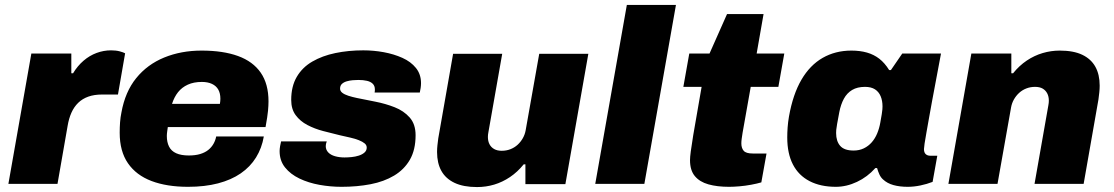

<svg xmlns="http://www.w3.org/2000/svg" viewBox="-20 -745 4516 778"><path d="M14 0 107 -528H269V-448H276Q294 -478 318.5 -499Q343 -520 371.5 -530.5Q400 -541 430 -541Q450 -541 465 -537Q480 -533 487 -529L458 -362H394Q362 -362 338 -353.5Q314 -345 297 -328.5Q280 -312 269.5 -288.5Q259 -265 254 -235L213 0Z M742 12Q656 12 594 -11.5Q532 -35 498.5 -83.5Q465 -132 465 -207Q465 -229 466.5 -249.5Q468 -270 472 -289Q487 -373 532 -428.5Q577 -484 645.5 -512Q714 -540 797 -540Q884 -540 944.5 -518Q1005 -496 1036.5 -450.5Q1068 -405 1068 -334Q1068 -318 1066 -296Q1064 -274 1056 -230H660Q659 -223 657.5 -212.5Q656 -202 656 -194Q656 -169 665 -151Q674 -133 694 -124Q714 -115 745 -115Q772 -115 791.5 -121Q811 -127 824 -137.5Q837 -148 845 -162Q853 -176 856 -192H1049Q1041 -145 1017.5 -107Q994 -69 955.5 -42.5Q917 -16 863.5 -2Q810 12 742 12ZM677 -324H871Q872 -329 872.5 -335Q873 -341 873 -345Q873 -367 864.5 -382Q856 -397 839 -405Q822 -413 798 -413Q765 -413 741 -402Q717 -391 701.5 -371.5Q686 -352 677 -324Z M1364 12Q1319 12 1274.5 4Q1230 -4 1193.5 -21.5Q1157 -39 1135 -66.5Q1113 -94 1113 -133Q1113 -141 1115 -153Q1117 -165 1119 -172H1304Q1302 -167 1301 -162Q1300 -157 1300 -153Q1300 -138 1310 -127.5Q1320 -117 1337.5 -112Q1355 -107 1376 -107Q1389 -107 1404.5 -108.5Q1420 -110 1434 -114.5Q1448 -119 1457 -127Q1466 -135 1466 -147Q1466 -157 1457.5 -164Q1449 -171 1434 -177Q1419 -183 1399 -187.5Q1379 -192 1357 -197Q1324 -205 1289.5 -214Q1255 -223 1225.5 -238.5Q1196 -254 1178 -278.5Q1160 -303 1160 -340Q1160 -395 1182.5 -433.5Q1205 -472 1245.5 -495.5Q1286 -519 1339 -530Q1392 -541 1452 -541Q1494 -541 1535 -533.5Q1576 -526 1610.5 -510.5Q1645 -495 1665.5 -469.5Q1686 -444 1686 -408Q1686 -399 1684.5 -388.5Q1683 -378 1681 -370H1498Q1499 -375 1499 -378Q1499 -381 1499 -383Q1499 -397 1490.5 -405.5Q1482 -414 1467 -417.5Q1452 -421 1432 -421Q1422 -421 1409.5 -420Q1397 -419 1385 -415.5Q1373 -412 1365.5 -405Q1358 -398 1358 -386Q1358 -376 1367 -369Q1376 -362 1391.5 -357Q1407 -352 1426 -348Q1460 -341 1501 -333Q1542 -325 1579 -310.5Q1616 -296 1640 -269Q1664 -242 1664 -197Q1664 -138 1641 -98Q1618 -58 1577 -33.5Q1536 -9 1481.5 1.5Q1427 12 1364 12Z M1913 13Q1858 13 1822 -4Q1786 -21 1768.5 -52.5Q1751 -84 1751 -129Q1751 -143 1752.5 -156.5Q1754 -170 1756 -185L1816 -527H2015L1959 -209Q1958 -204 1957.5 -199.5Q1957 -195 1957 -190Q1957 -173 1963.5 -160.5Q1970 -148 1982.5 -141Q1995 -134 2013 -134Q2032 -134 2048.5 -140.5Q2065 -147 2077.5 -158.5Q2090 -170 2098.5 -185Q2107 -200 2110 -217L2165 -527H2364L2271 1H2109V-79H2102Q2077 -48 2046.5 -27.5Q2016 -7 1982.5 3Q1949 13 1913 13Z M2392 0 2520 -725H2719L2591 0Z M2934 12Q2886 12 2850.5 2Q2815 -8 2795.5 -31.5Q2776 -55 2776 -96Q2776 -108 2779 -131Q2782 -154 2789 -197L2823 -393H2749L2773 -528H2855L2926 -688H3074L3046 -528H3158L3134 -393H3022L2989 -207Q2987 -194 2985.5 -183.5Q2984 -173 2984 -164Q2984 -145 2993.5 -134Q3003 -123 3030 -123H3086L3065 -6Q3048 -1 3024 3.5Q3000 8 2976 10Q2952 12 2934 12Z M3367 12Q3305 12 3260.5 -11Q3216 -34 3193 -78.5Q3170 -123 3170 -188Q3170 -207 3171.5 -228.5Q3173 -250 3177 -273Q3193 -363 3227.5 -422Q3262 -481 3313.5 -510.5Q3365 -540 3430 -540Q3465 -540 3493 -532Q3521 -524 3543 -507Q3565 -490 3583 -461H3590L3636 -528H3793L3769 -400Q3763 -368 3756.5 -333.5Q3750 -299 3744.5 -267Q3739 -235 3734 -208Q3729 -181 3726.5 -163.5Q3724 -146 3724 -141Q3724 -127 3731 -120.5Q3738 -114 3749 -114H3778L3759 -8Q3736 1 3709.5 6.5Q3683 12 3658 12Q3626 12 3600.5 5Q3575 -2 3558 -18Q3549 -26 3543.5 -38Q3538 -50 3534 -64H3527Q3495 -28 3452.5 -8Q3410 12 3367 12ZM3439 -135Q3462 -135 3480.5 -144Q3499 -153 3512.5 -168.5Q3526 -184 3534.5 -204.5Q3543 -225 3547 -248Q3551 -270 3553 -282.5Q3555 -295 3555.5 -302Q3556 -309 3556 -314Q3556 -337 3548.5 -355Q3541 -373 3525.5 -383Q3510 -393 3485 -393Q3454 -393 3433 -380.5Q3412 -368 3399.5 -345Q3387 -322 3381 -291Q3375 -259 3372 -242.5Q3369 -226 3368.5 -218.5Q3368 -211 3368 -206Q3368 -173 3384.5 -154Q3401 -135 3439 -135Z M3823 0 3916 -528H4078V-448H4085Q4110 -479 4140.5 -499.5Q4171 -520 4205 -530Q4239 -540 4274 -540Q4330 -540 4365.5 -523Q4401 -506 4418.5 -474.5Q4436 -443 4436 -398Q4436 -385 4434.5 -371Q4433 -357 4431 -342L4371 0H4172L4228 -318Q4229 -323 4229.5 -328Q4230 -333 4230 -337Q4230 -354 4223.5 -366.5Q4217 -379 4205 -386Q4193 -393 4174 -393Q4155 -393 4138.5 -386.5Q4122 -380 4109.5 -368.5Q4097 -357 4088.5 -342Q4080 -327 4077 -310L4022 0Z"/></svg>

Font: Archivo SemiBold Black
Style: Italic
Weight: 900
Italic angle: -10°
Version: Version 2.001